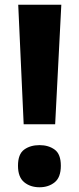

<svg xmlns="http://www.w3.org/2000/svg" viewBox="-20 -777 335 811"><path d="M80 -252 57 -757H239L213 -252ZM147 14Q108 14 82 -7.5Q56 -29 56 -77Q56 -126 82 -145Q108 -164 147 -164Q185 -164 211 -145Q237 -126 237 -77Q237 -28 211 -7Q185 14 147 14Z"/></svg>

Font: Menbere
Style: Regular
Weight: 400
Designer: Aleme Tadesse
Foundry: Sorkin Type Co
Version: Version 1.000